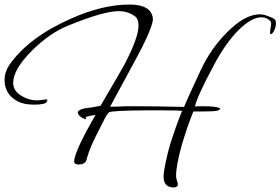

<svg xmlns="http://www.w3.org/2000/svg" viewBox="-29 -706 1233 844"><path d="M733 118Q725 118 716 115Q690 107 690 69Q690 45 708 -31Q719 -76 744 -147Q769 -215 772 -218Q768 -221 682 -221H615Q461 -220 450 -212Q445 -208 438.5 -197.5Q432 -187 424 -170L391 -105Q381 -85 371 -61.5Q361 -38 353 -10Q349 17 317 17Q297 17 297 4Q297 -38 391 -201Q340 -193 348 -187Q350 -185 350 -184Q350 -182 348 -182Q344 -182 331 -189Q313 -200 313 -211Q313 -223 344 -230Q361 -232 378 -234.5Q395 -237 413 -241Q460 -321 486.5 -367Q513 -413 520 -426Q580 -542 580 -594Q580 -624 562 -636Q532 -657 492 -657Q427 -657 272 -594Q191 -562 112 -484Q29 -401 29 -342Q29 -311 56 -291Q93 -265 133 -265Q144 -265 158 -267Q172 -269 174 -269Q179 -269 179 -266Q179 -263 176 -258Q170 -246 121 -246Q74 -246 46 -262Q-9 -293 -9 -355Q-9 -388 11 -419Q96 -542 285 -625Q422 -686 540 -686Q636 -686 643 -625Q645 -611 627.5 -567.5Q610 -524 572 -453L455 -237H478Q494 -237 504.5 -238Q515 -239 522 -239H574Q657 -239 780 -236Q784 -246 802 -286.5Q820 -327 854 -399Q898 -493 969 -564Q1048 -643 1112 -643Q1131 -643 1149 -635Q1154 -633 1158.5 -631.5Q1163 -630 1167 -628Q1182 -622 1183 -613Q1186 -593 1177.5 -574.5Q1169 -556 1162 -556Q1158 -556 1158 -562Q1158 -568 1160.5 -582Q1163 -596 1163 -601Q1163 -610 1159 -614Q1143 -630 1120 -630Q1077 -630 1021 -575Q965 -520 914 -425Q874 -351 853 -304.5Q832 -258 828 -238Q839 -239 848 -239Q857 -239 865 -239Q916 -239 934 -232Q938 -231 938 -229Q938 -218 904 -217Q883 -216 862 -216Q841 -216 821 -216Q808 -184 795 -146.5Q782 -109 770 -68Q745 22 745 67Q745 77 749 88.5Q753 100 753 104Q753 118 733 118Z"/></svg>

Font: Ephesis
Style: Regular
Weight: 400
Designer: Robert E. Leuschke
Foundry: Robert E. Leuschke
Version: Version 1.010; ttfautohint (v1.8.3)